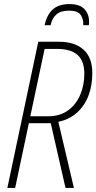

<svg xmlns="http://www.w3.org/2000/svg" viewBox="-20 -918 471 938"><path d="M16 0 167 -714H269Q345 -714 388 -675.5Q431 -637 431 -561Q431 -501 412.5 -451.5Q394 -402 356.5 -368Q319 -334 265 -323L341 0H300L228 -316H121L54 0ZM215 -350Q274 -350 313.5 -379.5Q353 -409 372.5 -456Q392 -503 392 -557Q392 -620 359 -649.5Q326 -679 260 -679H198L128 -350ZM198 -795Q208 -844 237 -871Q266 -898 319 -898Q370 -898 392.5 -873.5Q415 -849 415 -814Q415 -808 415 -803.5Q415 -799 414 -795H387Q388 -825 374 -845.5Q360 -866 318 -866Q277 -866 256 -848Q235 -830 227 -795Z"/></svg>

Font: Noto Sans Condensed ExtraLight
Style: Italic
Weight: 200
Width: 3
Italic angle: -12°
Designer: Monotype Design Team
Foundry: Monotype Imaging Inc.
Version: Version 2.013; ttfautohint (v1.8.4.7-5d5b)